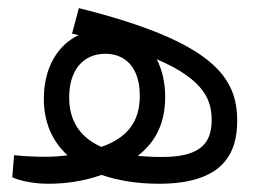

<svg xmlns="http://www.w3.org/2000/svg" viewBox="-20 -444 626 466"><path d="M97.7 2C138.2 2 182.6 -3.9 226.6 -19.5C267.1 -5.4 314.5 2 365.7 2C522.9 2 555.7 -73.2 555.7 -150.4C555.7 -253.9 502 -341.8 171.4 -424.3L154.8 -362.3C160.2 -361.3 165.5 -359.9 170.9 -358.9C120.1 -334.5 86.4 -280.3 86.4 -204.1C86.4 -146 107.4 -100.6 144 -66.9C127 -64.9 109.4 -63.5 91.8 -63.5C65.4 -63.5 41.5 -64.5 14.2 -67.4L9.8 -13.7C34.2 -2.9 67.9 2 97.7 2ZM226.1 -87.4C175.3 -109.9 147.9 -149.4 147.9 -207.5C147.9 -272.5 180.7 -313.5 235.8 -313.5C283.2 -313.5 319.3 -281.2 319.3 -211.9C319.3 -146.5 287.6 -109.4 226.1 -87.4ZM314.5 -65.9C359.4 -100.6 380.9 -147 380.9 -209C380.9 -243.7 373.5 -274.9 360.4 -300.3C481.4 -248.5 493.7 -196.3 493.7 -151.4C493.7 -89.8 457.5 -63 373 -63C352.1 -63 332.5 -64 314.5 -65.9Z"/></svg>

Font: Cascadia Mono Light
Style: Regular
Weight: 300
Monospace: yes
Designer: Aaron Bell
Foundry: Saja Typeworks
Version: Version 2404.023